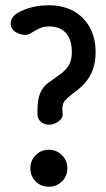

<svg xmlns="http://www.w3.org/2000/svg" viewBox="-20 -697 402 727"><path d="M166 -225Q147 -225 135 -235.5Q123 -246 122 -262Q121 -293 124.5 -316Q128 -339 138 -356Q148 -373 165 -385Q190 -403 209.5 -417Q229 -431 240.5 -450Q252 -469 252 -500Q252 -547 229.5 -572Q207 -597 165 -597Q143 -597 125 -587.5Q107 -578 93 -569Q80 -562 61.5 -566.5Q43 -571 32 -581Q22 -591 20.5 -603.5Q19 -616 26 -628Q33 -640 45 -647Q96 -677 165 -677Q219 -677 258.5 -655Q298 -633 320 -593Q342 -553 342 -499Q342 -466 334 -441Q326 -416 313 -397.5Q300 -379 284 -365Q268 -351 252 -340Q239 -330 226 -316Q213 -302 217 -267Q219 -255 210.5 -245.5Q202 -236 190 -230.5Q178 -225 166 -225ZM165 10Q135 10 115 -10Q95 -30 95 -60Q95 -89 115 -109.5Q135 -130 165 -130Q194 -130 214.5 -109.5Q235 -89 235 -60Q235 -30 214.5 -10Q194 10 165 10Z"/></svg>

Font: Winky Sans
Style: Regular
Weight: 400
Designer: Simon Atzbach
Foundry: typofactur
Version: Version 1.205